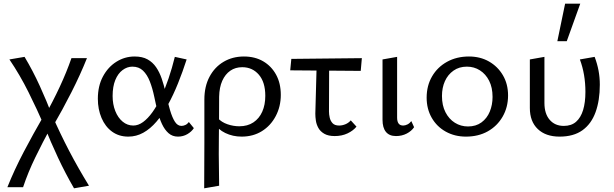

<svg xmlns="http://www.w3.org/2000/svg" viewBox="-20 -731 3326 1040"><path d="M381 289Q334 208 294 122.5Q254 37 221 -46Q181 -138 134.5 -231.5Q88 -325 31 -409L113 -423Q158 -348 195.5 -265.5Q233 -183 263 -105Q306 -7 354.5 86Q403 179 462 275ZM20 283Q58 188 108.5 92Q159 -4 215 -101L256 -43Q211 40 171.5 121Q132 202 105 283ZM265 -44 223 -104Q267 -182 304 -261.5Q341 -341 367 -416H451Q415 -326 367 -231.5Q319 -137 265 -44Z M675 9Q624 9 587 -18Q550 -45 530 -92Q510 -139 510 -196Q510 -265 537.5 -316.5Q565 -368 610.5 -396.5Q656 -425 709 -425Q751 -425 779 -409.5Q807 -394 825.5 -367Q844 -340 856 -305Q868 -270 877 -230Q889 -175 901 -134.5Q913 -94 927.5 -71.5Q942 -49 963 -49Q973 -49 984 -54Q995 -59 1003 -70L1030 -37Q1018 -18 995 -4.5Q972 9 944 9Q914 9 893 -9.5Q872 -28 857.5 -59Q843 -90 833.5 -128Q824 -166 816 -205Q806 -253 791.5 -290Q777 -327 754.5 -348.5Q732 -370 697 -370Q669 -370 644 -351.5Q619 -333 604.5 -297.5Q590 -262 590 -211Q590 -166 604.5 -129.5Q619 -93 644.5 -72Q670 -51 702 -51Q729 -51 755 -70Q781 -89 805.5 -123Q830 -157 852 -203.5Q874 -250 893 -306Q912 -362 927 -423L991 -409Q969 -341 944 -279Q919 -217 890 -164Q861 -111 827.5 -72Q794 -33 756 -12Q718 9 675 9Z M1086 289Q1086 227 1086.5 165.5Q1087 104 1087 44Q1087 -16 1087 -75.5Q1087 -135 1087 -192Q1087 -263 1115 -315.5Q1143 -368 1191.5 -396.5Q1240 -425 1301 -425Q1361 -425 1405.5 -399Q1450 -373 1475.5 -326.5Q1501 -280 1501 -217Q1501 -154 1473.5 -102Q1446 -50 1398.5 -20.5Q1351 9 1289 9Q1241 9 1200.5 -10.5Q1160 -30 1140 -65L1160 -91Q1180 -69 1212 -58Q1244 -47 1276 -47Q1321 -47 1352.5 -68Q1384 -89 1400.5 -126Q1417 -163 1417 -212Q1417 -286 1382 -326.5Q1347 -367 1292 -367Q1255 -367 1227.5 -348Q1200 -329 1184 -293.5Q1168 -258 1167 -207Q1167 -140 1166.5 -85.5Q1166 -31 1165.5 15.5Q1165 62 1165 104.5Q1165 147 1166 188.5Q1167 230 1167 275Z M1552 -350 1558 -412 1940 -416 1934 -347ZM1688 -115 1696 -409H1763L1762 -127Q1762 -111 1766 -93.5Q1770 -76 1781.5 -63.5Q1793 -51 1817 -51Q1834 -51 1851 -58Q1868 -65 1880 -79L1911 -45Q1893 -23 1862.5 -8.5Q1832 6 1793 6Q1758 6 1736.5 -6.5Q1715 -19 1704.5 -38Q1694 -57 1691 -77.5Q1688 -98 1688 -115Z M2125 6Q2089 6 2070.5 -16.5Q2052 -39 2052 -82V-409L2131 -423V-94Q2131 -73 2139 -62Q2147 -51 2164 -51Q2175 -51 2187 -57Q2199 -63 2208 -75L2223 -42Q2209 -21 2183 -7.5Q2157 6 2125 6Z M2504 9Q2443 9 2394.5 -18Q2346 -45 2318.5 -93Q2291 -141 2291 -202Q2291 -267 2320.5 -317.5Q2350 -368 2402 -396.5Q2454 -425 2520 -425Q2581 -425 2628.5 -398Q2676 -371 2704 -323.5Q2732 -276 2732 -214Q2732 -150 2702.5 -99Q2673 -48 2622 -19.5Q2571 9 2504 9ZM2515 -46Q2558 -46 2588 -68Q2618 -90 2633 -126.5Q2648 -163 2648 -206Q2648 -257 2629.5 -293.5Q2611 -330 2579.5 -350Q2548 -370 2509 -370Q2467 -370 2436.5 -348.5Q2406 -327 2390 -291.5Q2374 -256 2374 -211Q2374 -160 2393 -123Q2412 -86 2444 -66Q2476 -46 2515 -46Z M3011 9Q2936 9 2893 -32Q2850 -73 2850 -146V-409L2929 -423V-173Q2929 -115 2957.5 -82Q2986 -49 3034 -49Q3075 -49 3100.5 -71.5Q3126 -94 3138.5 -135Q3151 -176 3151 -233Q3151 -281 3143.5 -325Q3136 -369 3121 -409L3201 -423Q3215 -386 3222 -349Q3229 -312 3229 -272Q3229 -187 3206 -123.5Q3183 -60 3135 -25.5Q3087 9 3011 9ZM2999 -508 3041 -711H3123L3050 -508Z"/></svg>

Font: Ysabeau Office Medium
Style: Regular
Weight: 500
Designer: Christian Thalmann (Catharsis Fonts)
Version: Version 2.001;gftools[0.9.30]; featfreeze: tnum,lnum,ss02